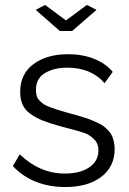

<svg xmlns="http://www.w3.org/2000/svg" viewBox="-20 -750 523 780"><path d="M163.1 -730 248 -667 333 -730 372.1 -710 272.9 -624H223.1L125 -710ZM246.1 9.8Q112.8 9.8 32.2 -75.2L60.1 -123Q142.1 -44.9 243.2 -44.9Q305.2 -44.9 342.5 -70.1Q379.9 -95.2 379.9 -140.1Q379.9 -167.5 361.3 -185.3Q342.8 -203.1 321.3 -210.4Q299.8 -217.8 246.6 -231.4Q232.9 -234.9 226.1 -236.8Q182.1 -249 154.3 -260Q126.5 -271 104 -287.1Q81.5 -303.2 71.8 -325Q62 -346.7 62 -377Q62 -449.7 116.2 -489.7Q170.4 -529.8 256.8 -529.8Q315.4 -529.8 362.3 -511Q409.2 -492.2 438 -458L404.8 -412.1Q350.6 -475.1 252.9 -475.1Q199.2 -475.1 162.6 -453.1Q126 -431.2 126 -384.8Q126 -371.1 128.9 -360.6Q131.8 -350.1 140.4 -341.6Q148.9 -333 156.7 -327.4Q164.6 -321.8 182.1 -315.2Q199.7 -308.6 212.4 -304.4Q225.1 -300.3 251 -293Q275.9 -286.1 289.3 -282.5Q302.7 -278.8 323.2 -272.2Q343.8 -265.6 354.7 -261Q365.7 -256.3 380.9 -249Q396 -241.7 404.1 -234.9Q412.1 -228 421.4 -218.3Q430.7 -208.5 435.1 -198Q439.5 -187.5 442.6 -174.1Q445.8 -160.6 445.8 -145Q445.8 -72.8 391.4 -31.5Q336.9 9.8 246.1 9.8Z"/></svg>

Font: Rawline
Style: Regular
Weight: 400
Designer: Matt McInerney, Pablo Impallari, Rodrigo Fuenzalida
Foundry: Matt McInerney, Pablo Impallari, Rodrigo Fuenzalida
Version: Version 4.020;PS 004.020;hotconv 1.0.88;makeotf.lib2.5.64775